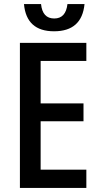

<svg xmlns="http://www.w3.org/2000/svg" viewBox="-20 -925 494 945"><path d="M405 0H78V-714H405V-625H180V-416H391V-328H180V-90H405ZM246 -771Q110 -771 98 -905H182Q189 -834 247 -834Q304 -834 312 -905H396Q383 -771 246 -771Z"/></svg>

Font: Noto Sans Condensed Medium
Style: Regular
Weight: 500
Width: 3
Designer: Monotype Design Team
Foundry: Monotype Imaging Inc.
Version: Version 2.013; ttfautohint (v1.8.4.7-5d5b)